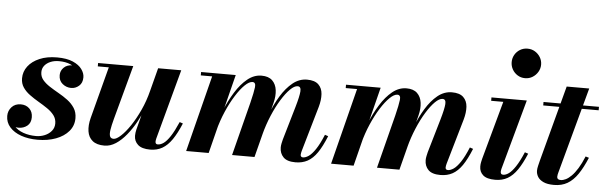

<svg xmlns="http://www.w3.org/2000/svg" viewBox="-49 -926 3491 1104"><g transform="rotate(5 1697.0 -374.0)"><path d="M194.5 10Q141 10 99.2 -4.8Q57.5 -19.5 33.2 -47Q9 -74.5 9 -111.5Q9 -141.5 28.8 -163Q48.5 -184.5 81.5 -184.5Q111.5 -184.5 131 -165.8Q150.5 -147 150.5 -115.5Q150.5 -83 129.5 -66.2Q108.5 -49.5 80 -49.5Q61 -49.5 45 -57.8Q29 -66 19.5 -80Q10 -94 10 -111.5H37Q37 -80 56.8 -57.2Q76.5 -34.5 110 -22.5Q143.5 -10.5 184 -10.5Q210.5 -10.5 234.2 -20.5Q258 -30.5 273 -48.8Q288 -67 288 -92Q288 -118.5 272.8 -138.8Q257.5 -159 233.2 -175.5Q209 -192 181.5 -208Q154 -224 129.8 -241.8Q105.5 -259.5 90.2 -282Q75 -304.5 75 -334.5Q75 -373 98.5 -404Q122 -435 164.8 -453.2Q207.5 -471.5 265.5 -471.5Q322 -471.5 357.2 -456Q392.5 -440.5 409.2 -417.2Q426 -394 426 -370.5Q426 -338 406 -320.8Q386 -303.5 361 -303.5Q333 -303.5 311 -321.5Q289 -339.5 289 -371.5Q289 -397 307.5 -415.2Q326 -433.5 356 -433.5Q382.5 -433.5 403.8 -416Q425 -398.5 425 -370.5H401.5Q401.5 -390.5 386.5 -409Q371.5 -427.5 344 -439.2Q316.5 -451 278 -451Q251 -451 229.5 -442Q208 -433 195.2 -417Q182.5 -401 182.5 -379.5Q182.5 -354 198.2 -335Q214 -316 238.8 -300Q263.5 -284 291.5 -268.2Q319.5 -252.5 344.5 -233.8Q369.5 -215 385.2 -190.5Q401 -166 401 -132Q401 -89 373.8 -57Q346.5 -25 299.8 -7.5Q253 10 194.5 10Z M580 10Q535.5 10 511.5 -9.8Q487.5 -29.5 482.2 -63.8Q477 -98 488 -141L566.5 -440.5H503V-460H706L621.5 -147.5Q611 -108.5 607.2 -83.2Q603.5 -58 608.5 -45.8Q613.5 -33.5 629.5 -33.5Q646 -33.5 671.2 -56.8Q696.5 -80 723.8 -120.5Q751 -161 775.5 -214Q800 -267 815 -327H830.5Q819.5 -283.5 801.2 -236.5Q783 -189.5 759 -145.8Q735 -102 706.2 -66.8Q677.5 -31.5 645.8 -10.8Q614 10 580 10ZM844.5 10Q796 10 773.5 -10.5Q751 -31 751 -62Q751 -70 752.2 -79.8Q753.5 -89.5 755.5 -97.5L849.5 -460H983L874 -56Q873 -51.5 872.2 -47Q871.5 -42.5 871.5 -38.5Q871.5 -23.5 885.5 -23.5Q901.5 -23.5 919 -35.8Q936.5 -48 956.5 -78.2Q976.5 -108.5 1000 -162.5L1019 -156Q995 -98.5 969.8 -61.8Q944.5 -25 914 -7.5Q883.5 10 844.5 10Z M1683 10Q1634.5 10 1613 -12Q1591.5 -34 1591.5 -68Q1591.5 -79 1594.2 -91.8Q1597 -104.5 1599.5 -114.5L1656 -308Q1674 -370 1676 -398.5Q1678 -427 1658 -427Q1639 -427 1614.8 -403Q1590.5 -379 1565 -337.5Q1539.5 -296 1517.2 -243.2Q1495 -190.5 1480 -133H1468Q1483 -190.5 1505.5 -249.8Q1528 -309 1558.2 -358.8Q1588.5 -408.5 1626 -439Q1663.5 -469.5 1708.5 -469.5Q1753 -469.5 1774.5 -448.8Q1796 -428 1798.2 -394Q1800.5 -360 1789 -319.5L1713.5 -58.5Q1712 -53 1710.8 -46.8Q1709.5 -40.5 1709.5 -35.5Q1709.5 -29.5 1713 -25.8Q1716.5 -22 1723.5 -22Q1738.5 -22 1756.5 -34.2Q1774.5 -46.5 1795.2 -77.2Q1816 -108 1838.5 -162.5L1857.5 -156Q1833 -95.5 1808 -59.2Q1783 -23 1752.8 -6.5Q1722.5 10 1683 10ZM1051.5 0 1163 -440.5H1097.5V-460H1297.5L1181.5 0ZM1316.5 0 1395 -308Q1410.5 -371 1413.8 -399.8Q1417 -428.5 1397 -428.5Q1378 -428.5 1353 -404.2Q1328 -380 1301.8 -338.2Q1275.5 -296.5 1252.5 -243.5Q1229.5 -190.5 1214.5 -133H1202.5Q1217.5 -190 1241.2 -249Q1265 -308 1296 -358Q1327 -408 1364.8 -438.8Q1402.5 -469.5 1446 -469.5Q1486.5 -469.5 1508 -448.8Q1529.5 -428 1534 -394Q1538.5 -360 1528 -319.5L1446 0Z M2519.5 10Q2471 10 2449.5 -12Q2428 -34 2428 -68Q2428 -79 2430.8 -91.8Q2433.5 -104.5 2436 -114.5L2492.5 -308Q2510.5 -370 2512.5 -398.5Q2514.5 -427 2494.5 -427Q2475.5 -427 2451.2 -403Q2427 -379 2401.5 -337.5Q2376 -296 2353.8 -243.2Q2331.5 -190.5 2316.5 -133H2304.5Q2319.5 -190.5 2342 -249.8Q2364.5 -309 2394.8 -358.8Q2425 -408.5 2462.5 -439Q2500 -469.5 2545 -469.5Q2589.5 -469.5 2611 -448.8Q2632.5 -428 2634.8 -394Q2637 -360 2625.5 -319.5L2550 -58.5Q2548.5 -53 2547.2 -46.8Q2546 -40.5 2546 -35.5Q2546 -29.5 2549.5 -25.8Q2553 -22 2560 -22Q2575 -22 2593 -34.2Q2611 -46.5 2631.8 -77.2Q2652.5 -108 2675 -162.5L2694 -156Q2669.5 -95.5 2644.5 -59.2Q2619.5 -23 2589.2 -6.5Q2559 10 2519.5 10ZM1888 0 1999.5 -440.5H1934V-460H2134L2018 0ZM2153 0 2231.5 -308Q2247 -371 2250.2 -399.8Q2253.5 -428.5 2233.5 -428.5Q2214.5 -428.5 2189.5 -404.2Q2164.5 -380 2138.2 -338.2Q2112 -296.5 2089 -243.5Q2066 -190.5 2051 -133H2039Q2054 -190 2077.8 -249Q2101.5 -308 2132.5 -358Q2163.5 -408 2201.2 -438.8Q2239 -469.5 2282.5 -469.5Q2323 -469.5 2344.5 -448.8Q2366 -428 2370.5 -394Q2375 -360 2364.5 -319.5L2282.5 0Z M2836 10Q2787.5 10 2765.8 -9Q2744 -28 2744 -59Q2744 -72.5 2746.5 -84Q2749 -95.5 2751 -104L2843.5 -440.5H2773.5V-460H2977.5L2866.5 -56Q2865.5 -52 2864.8 -47.5Q2864 -43 2864 -39Q2864 -32 2867.2 -27.5Q2870.5 -23 2879 -23Q2894.5 -23 2911.8 -35.5Q2929 -48 2949.2 -78.2Q2969.5 -108.5 2992.5 -162.5L3012 -156Q2988 -98.5 2962.8 -61.8Q2937.5 -25 2907 -7.5Q2876.5 10 2836 10ZM2956 -587Q2932 -587 2912.8 -599Q2893.5 -611 2882.5 -630.5Q2871.5 -650 2871.5 -672.5Q2871.5 -695.5 2882.5 -714.8Q2893.5 -734 2912.8 -745.8Q2932 -757.5 2956 -757.5Q2980 -757.5 2999.2 -745.8Q3018.5 -734 3030 -714.8Q3041.5 -695.5 3041.5 -672.5Q3041.5 -650 3030 -630.5Q3018.5 -611 2999.2 -599Q2980 -587 2956 -587Z M3175 10Q3136.5 10 3113.8 -0.8Q3091 -11.5 3081 -28.2Q3071 -45 3071 -63.5Q3071 -75 3074.8 -91.2Q3078.5 -107.5 3082.5 -122.5L3199 -560H3329L3194.5 -64Q3193 -58.5 3191.5 -52Q3190 -45.5 3190 -38.5Q3190 -21.5 3211.5 -21.5Q3225 -21.5 3240.8 -29.2Q3256.5 -37 3273.5 -54Q3290.5 -71 3308 -99.2Q3325.5 -127.5 3342.5 -169L3362 -163Q3338 -105.5 3311.8 -67Q3285.5 -28.5 3252.5 -9.2Q3219.5 10 3175 10ZM3074 -440V-460H3394V-440Z"/></g></svg>

Font: Bodoni Moda 11pt
Style: Bold Italic
Weight: 700
Italic angle: -13°
Designer: Owen Earl
Foundry: indestructible type
Version: Version 2.004